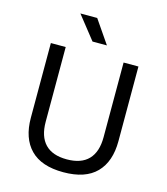

<svg xmlns="http://www.w3.org/2000/svg" viewBox="-141 -1098 1067 1224"><g transform="rotate(15 392.0 -486.0)"><path d="M103 0ZM103 -265V-758H201V-265Q201 -168 249 -118Q297 -68 392 -68Q487 -68 535 -118Q583 -168 583 -265V-758H681V-265Q681 -130 609 -56.5Q537 17 392 17Q247 17 175 -56.5Q103 -130 103 -265ZM236 -989H347L452 -836H357Z"/></g></svg>

Font: Biryani
Style: Regular
Weight: 400
Designer: Dan Reynolds and Mathieu Réguer
Foundry: Dan Reynolds and Mathieu Réguer
Version: Version 1.004; ttfautohint (v1.1) -l 5 -r 5 -G 72 -x 0 -D la